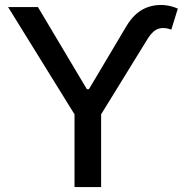

<svg xmlns="http://www.w3.org/2000/svg" viewBox="-20 -756 743 776"><path d="M12.7 -727.5H133.3L331.1 -395.5H339.4L490.7 -649.9Q528.8 -713.9 585.4 -729.7Q642.1 -745.6 698.7 -721.2L672.4 -636.2Q644 -647 621.3 -640.1Q598.6 -633.3 578.6 -602.1L388.7 -293.9V0H281.2V-293.9Z"/></svg>

Font: Inter Display Medium
Style: Regular
Weight: 500
Designer: Rasmus Andersson
Foundry: rsms
Version: Version 4.001;git-9221beed3